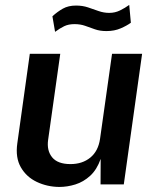

<svg xmlns="http://www.w3.org/2000/svg" viewBox="-20 -730 616 760"><path d="M214.5 10Q166.5 9.5 125.5 -10Q84.5 -29.5 62.5 -67.8Q40.5 -106 48.5 -162.5L98 -517H218.5L170.5 -176.5Q164.5 -134 186.5 -107.2Q208.5 -80.5 259 -80.5Q306 -80.5 337.5 -106.2Q369 -132 376 -180.5L423.5 -517H542.5L470 0H378L378.5 -101Q363.5 -58.5 337 -34.2Q310.5 -10 278.5 0Q246.5 10 214.5 10ZM198 -604 187.5 -665.5Q207 -683.5 228.8 -695.8Q250.5 -708 281 -708Q306.5 -708 328.2 -700.8Q350 -693.5 370.5 -686.2Q391 -679 412.5 -679Q435.5 -679 455.2 -688.8Q475 -698.5 491.5 -710.5L498 -640Q482.5 -628.5 457.8 -617.8Q433 -607 401.5 -607Q375.5 -607 355.8 -614Q336 -621 317 -627.8Q298 -634.5 275 -634.5Q251 -634.5 234 -626.2Q217 -618 198 -604Z"/></svg>

Font: Public Sans SemiBold
Style: Italic
Weight: 600
Italic angle: -8°
Designer: The Public Sans project authors (U.S. Web Design System). Libre Franklin designed by Pablo Impallari and Rodrigo Fuenzal
Version: Version 1.007; ttfautohint (v1.8.1) -l 8 -r 50 -G 200 -x 14 